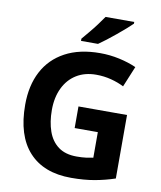

<svg xmlns="http://www.w3.org/2000/svg" viewBox="-100 -1013 923 1102"><g transform="rotate(10 362.0 -462.0)"><path d="M361 -401H644V-31Q588 -12 527 -1Q466 10 390 10Q230 10 144 -84Q58 -178 58 -358Q58 -470 101 -552Q144 -634 227.5 -679Q311 -724 431 -724Q488 -724 543 -712Q598 -700 643 -680L593 -559Q560 -576 518 -587Q476 -598 430 -598Q364 -598 315.5 -568Q267 -538 240.5 -483Q214 -428 214 -355Q214 -285 233 -231Q252 -177 293 -146.5Q334 -116 400 -116Q432 -116 454 -119Q476 -122 496 -126V-275H361ZM592 -934V-924Q578 -910 555 -890Q532 -870 505.5 -848Q479 -826 453.5 -806.5Q428 -787 409 -774H310V-787Q326 -806 347.5 -831.5Q369 -857 389.5 -884.5Q410 -912 425 -934Z"/></g></svg>

Font: BC Sans
Style: Bold
Weight: 700
Designer: Monotype Design Team
Province of B.C.
Foundry: Monotype Imaging Inc.
Version: Version 2.000;GOOG;noto-source:20170915:90ef993387c0